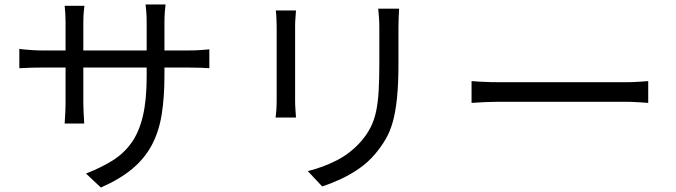

<svg xmlns="http://www.w3.org/2000/svg" viewBox="-20 -798 3040 864"><path d="M720 -459Q720 -359 707.5 -282Q695 -205 663 -145Q631 -85 575.5 -38.5Q520 8 434 46L367 -17Q436 -44 487 -76Q538 -108 572 -156Q606 -204 623 -276Q640 -348 640 -453V-696Q640 -726 638 -748.5Q636 -771 635 -778H725Q724 -771 722 -748.5Q720 -726 720 -696ZM360 -772Q359 -765 357 -745Q355 -725 355 -699V-333Q355 -315 356 -295.5Q357 -276 358 -261.5Q359 -247 359 -242H271Q271 -247 272 -261Q273 -275 274 -294.5Q275 -314 275 -333V-699Q275 -716 274 -735.5Q273 -755 271 -772ZM67 -578Q72 -577 87.5 -575.5Q103 -574 125 -572.5Q147 -571 167 -571H830Q863 -571 887 -573Q911 -575 922 -576V-491Q913 -492 888 -493Q863 -494 830 -494H167Q146 -494 125 -493.5Q104 -493 88.5 -492Q73 -491 67 -491Z M1776 -759Q1775 -740 1774 -718.5Q1773 -697 1773 -672Q1773 -652 1773 -621Q1773 -590 1773 -559.5Q1773 -529 1773 -510Q1773 -420 1766.5 -357Q1760 -294 1747.5 -249.5Q1735 -205 1715 -171Q1695 -137 1668 -105Q1636 -67 1594.5 -38.5Q1553 -10 1510 9.5Q1467 29 1430 41L1365 -28Q1434 -45 1495.5 -76.5Q1557 -108 1604 -161Q1631 -192 1647.5 -224.5Q1664 -257 1672.5 -297Q1681 -337 1684 -390Q1687 -443 1687 -514Q1687 -534 1687 -564Q1687 -594 1687 -624.5Q1687 -655 1687 -672Q1687 -697 1685.5 -718.5Q1684 -740 1682 -759ZM1312 -751Q1311 -737 1309.5 -717Q1308 -697 1308 -679Q1308 -672 1308 -647.5Q1308 -623 1308 -589Q1308 -555 1308 -517Q1308 -479 1308 -443.5Q1308 -408 1308 -382Q1308 -356 1308 -345Q1308 -326 1309.5 -304.5Q1311 -283 1312 -269H1220Q1222 -281 1223.5 -302.5Q1225 -324 1225 -346Q1225 -356 1225 -382.5Q1225 -409 1225 -444Q1225 -479 1225 -517Q1225 -555 1225 -589Q1225 -623 1225 -647.5Q1225 -672 1225 -679Q1225 -692 1224 -714.5Q1223 -737 1221 -751Z M2102 -433Q2117 -432 2139 -430.5Q2161 -429 2187.5 -428.5Q2214 -428 2241 -428Q2257 -428 2290.5 -428Q2324 -428 2369 -428Q2414 -428 2464.5 -428Q2515 -428 2565.5 -428Q2616 -428 2661.5 -428Q2707 -428 2740 -428Q2773 -428 2789 -428Q2827 -428 2854 -430Q2881 -432 2897 -433V-335Q2882 -336 2852.5 -338Q2823 -340 2790 -340Q2774 -340 2740 -340Q2706 -340 2661.5 -340Q2617 -340 2566 -340Q2515 -340 2464.5 -340Q2414 -340 2369.5 -340Q2325 -340 2291 -340Q2257 -340 2241 -340Q2200 -340 2163 -338.5Q2126 -337 2102 -335Z"/></svg>

Font: Noto Sans KR
Style: Regular
Weight: 400
Designer: Ryoko NISHIZUKA  (kana, bopomofo & ideographs); Paul D. Hunt (Latin, Greek & Cyrillic); Sandoll Communications , Soo-you
Foundry: Adobe
Version: Version 2.004-H2;hotconv 1.0.118;makeotfexe 2.5.65603